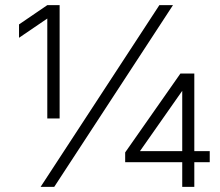

<svg xmlns="http://www.w3.org/2000/svg" viewBox="-20 -727 856 747"><path d="M212 -266H164V-683L198 -678L54 -580V-632L164 -707H212ZM191 0H138L600 -707H653ZM718 -415 500 -104 484 -139H796V-96H467V-134L682 -441H736V0H689V-424Z"/></svg>

Font: Asta Sans Light
Style: Regular
Weight: 300
Designer: 42dot
Version: Version 1.000